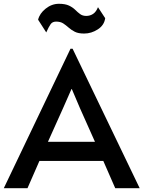

<svg xmlns="http://www.w3.org/2000/svg" viewBox="-36 -993 757 1013"><path d="M336 -736H347L701 0H572L509 -144H172L109 0H-16ZM341 -523 297 -423 217 -245H465L386 -422L343 -523ZM408 -816Q377 -816 358.5 -825.5Q340 -835 326 -847.5Q312 -860 297.5 -869.5Q283 -879 260 -879Q241 -879 231.5 -866Q222 -853 208 -822L165 -889Q173 -922 205 -947.5Q237 -973 275 -973Q308 -973 328 -963.5Q348 -954 361 -941Q374 -928 387 -918.5Q400 -909 419 -909Q439 -909 455 -919.5Q471 -930 481 -955L519 -897Q514 -860 480 -838Q446 -816 408 -816Z"/></svg>

Font: Alata
Style: Regular
Weight: 400
Designer: Spyros Zevelakis, Eben Sorkin
Foundry: Spyros Zevelakis
Version: Version 1.005; ttfautohint (v1.8.4.7-5d5b)